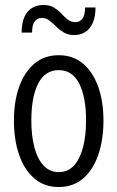

<svg xmlns="http://www.w3.org/2000/svg" viewBox="-20 -742 472 772"><path d="M216 10Q158 10 117.5 -25Q77 -60 56.5 -120.5Q36 -181 36 -257Q36 -334 57 -393Q78 -452 118 -486Q158 -520 216 -520Q274 -520 314 -486Q354 -452 375 -393Q396 -334 396 -257Q396 -181 375.5 -120.5Q355 -60 315 -25Q275 10 216 10ZM216 -50Q253 -50 277 -76Q301 -102 313.5 -148.5Q326 -195 326 -258Q326 -352 298.5 -406Q271 -460 216 -460Q161 -460 133.5 -406Q106 -352 106 -258Q106 -195 118.5 -148.5Q131 -102 155.5 -76Q180 -50 216 -50ZM279 -601Q254 -601 236.5 -611.5Q219 -622 205.5 -635.5Q192 -649 178.5 -659.5Q165 -670 148 -670Q130 -670 119.5 -656Q109 -642 109 -611H67Q67 -649 78 -673.5Q89 -698 109 -710Q129 -722 154 -722Q180 -722 197 -711.5Q214 -701 226.5 -687.5Q239 -674 252 -663.5Q265 -653 283 -653Q301 -653 311.5 -667Q322 -681 322 -712H364Q364 -675 353 -650Q342 -625 322.5 -613Q303 -601 279 -601Z"/></svg>

Font: Instrument Sans Condensed
Style: Regular
Weight: 400
Width: 3
Designer: Rodrigo Fuenzalida
Foundry: fragTYPE
Version: Version 1.000;gftools[0.9.28]